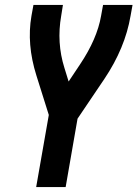

<svg xmlns="http://www.w3.org/2000/svg" viewBox="-20 -755 555 775"><path d="M126 0 177 -291 127 -450Q87 -577 107 -691L115 -735H234L227 -691Q208 -583 240 -481L257 -426L303 -495Q372 -598 388 -691L396 -735H515L507 -691Q485 -561 401 -436L293 -276L245 0Z"/></svg>

Font: Iosevka SS08
Style: Bold Italic
Weight: 700
Italic angle: -10°
Monospace: yes
Designer: Belleve Invis
Foundry: Belleve Invis
Version: 2.1.0; ttfautohint (v1.8.2)